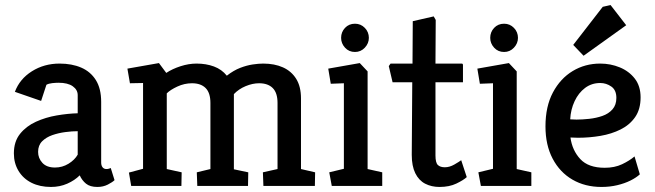

<svg xmlns="http://www.w3.org/2000/svg" viewBox="-20 -737 2595 761"><path d="M182 4Q138 4 105 -12.5Q72 -29 53.5 -59.5Q35 -90 35 -129Q35 -176 59.5 -206.5Q84 -237 122.5 -254.5Q161 -272 205 -279.5Q249 -287 288 -288V-360Q288 -381 268.5 -395Q249 -409 212 -409Q201 -409 187 -407.5Q173 -406 164 -401L143 -337L39 -373Q58 -424 106.5 -454.5Q155 -485 216 -485Q265 -485 302 -469Q339 -453 360 -419.5Q381 -386 381 -333V-93Q381 -81 386.5 -74Q392 -67 402 -67Q407 -67 412 -68.5Q417 -70 419 -71L434 -23Q426 -15 407.5 -5.5Q389 4 366 4Q337 4 321 -9Q305 -22 296 -42Q276 -22 246.5 -9Q217 4 182 4ZM198 -73Q227 -73 251.5 -88Q276 -103 288 -124V-217Q266 -217 239 -213.5Q212 -210 187.5 -201.5Q163 -193 147 -177Q131 -161 131 -135Q131 -110 148 -91.5Q165 -73 198 -73Z M500 0 491 -53 547 -68V-408L495 -407L485 -465L610 -487L639 -448Q663 -464 695.5 -474.5Q728 -485 759 -485Q797 -485 828 -473.5Q859 -462 879 -437Q906 -458 932 -468Q958 -478 981.5 -481.5Q1005 -485 1023 -485Q1068 -485 1101.5 -470Q1135 -455 1154 -424.5Q1173 -394 1173 -347V-67L1229 -54L1228 0H1024L1022 -54L1080 -67V-329Q1080 -369 1061 -388Q1042 -407 1007 -407Q981 -407 953.5 -395.5Q926 -384 907 -364V-66L964 -54L963 0H762L760 -54L814 -67V-329Q814 -369 795 -388Q776 -407 741 -407Q711 -407 683 -394Q655 -381 641 -367V-67L700 -54L699 0Z M1295 0 1285 -54 1343 -68V-407L1291 -405L1281 -465L1406 -487L1437 -454V-67L1495 -54V0ZM1387 -531Q1363 -531 1347.5 -548Q1332 -565 1332 -587Q1332 -610 1347.5 -626.5Q1363 -643 1387 -643Q1410 -643 1426 -626.5Q1442 -610 1442 -587Q1442 -565 1426 -548Q1410 -531 1387 -531Z M1722 4Q1690 4 1665 -9Q1640 -22 1626 -50.5Q1612 -79 1612 -123L1614 -411H1536L1521 -475L1528 -485H1615L1616 -653L1699 -672L1707 -658L1706 -485H1810Q1815 -485 1815 -479V-411H1706V-121Q1706 -92 1715.5 -83Q1725 -74 1743 -74Q1762 -74 1781 -85Q1800 -96 1808 -102L1830 -35Q1817 -23 1789 -9.5Q1761 4 1722 4Z M1886 0 1876 -54 1934 -68V-407L1882 -405L1872 -465L1997 -487L2028 -454V-67L2086 -54V0ZM1978 -531Q1954 -531 1938.5 -548Q1923 -565 1923 -587Q1923 -610 1938.5 -626.5Q1954 -643 1978 -643Q2001 -643 2017 -626.5Q2033 -610 2033 -587Q2033 -565 2017 -548Q2001 -531 1978 -531Z M2364 4Q2299 4 2249 -25Q2199 -54 2170.5 -108Q2142 -162 2142 -236Q2142 -315 2171.5 -370.5Q2201 -426 2250 -455.5Q2299 -485 2359 -485Q2400 -485 2436.5 -470Q2473 -455 2496 -425.5Q2519 -396 2519 -351Q2519 -304 2497.5 -273Q2476 -242 2440 -224Q2404 -206 2360 -198.5Q2316 -191 2271 -191L2241 -192Q2248 -141 2280 -106.5Q2312 -72 2377 -72Q2416 -72 2445.5 -86Q2475 -100 2495 -117L2516 -46Q2502 -33 2479 -21.5Q2456 -10 2426.5 -3Q2397 4 2364 4ZM2240 -264 2265 -263Q2288 -263 2315.5 -266Q2343 -269 2367.5 -277.5Q2392 -286 2407.5 -303.5Q2423 -321 2423 -349Q2423 -380 2403 -394Q2383 -408 2359 -408Q2325 -408 2299 -388.5Q2273 -369 2257.5 -336Q2242 -303 2240 -264ZM2293 -516 2252 -559 2369 -710 2400 -717 2462 -637Z"/></svg>

Font: Kreon
Style: Regular
Weight: 400
Designer: Julia Petretta
Foundry: Julia Petretta and Eli Heuer
Version: Version 2.002